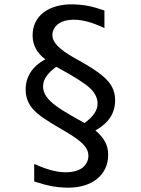

<svg xmlns="http://www.w3.org/2000/svg" viewBox="-20 -762 642 877"><path d="M290.5 95.2C345.7 95.2 391.1 81.5 424.3 54.2C457.5 26.9 474.1 -10.7 474.1 -54.2C474.1 -78.6 468.8 -97.7 460 -114.3C450.7 -131.8 436 -148.9 416 -166C446.3 -183.1 469.2 -203.6 483.9 -226.1C498.5 -249 505.9 -274.9 505.9 -303.7C505.9 -338.4 495.1 -366.2 473.6 -391.1C452.6 -415.5 416.5 -443.4 338.9 -486.8L318.8 -498C248 -538.1 219.2 -569.8 219.2 -601.6C219.2 -619.1 228 -639.2 245.6 -652.3C261.7 -664.6 285.2 -671.9 317.9 -671.9C338.4 -671.9 358.4 -668.9 381.8 -662.6C404.8 -656.2 430.2 -646.5 457 -633.8V-713.9C431.2 -723.1 403.8 -731 380.9 -735.4C360.4 -739.3 331.5 -742.2 307.1 -742.2C258.3 -742.2 211.4 -730.5 177.7 -704.1C146 -679.2 128.9 -643.1 128.9 -600.6C128.9 -578.1 133.8 -558.6 143.6 -540C152.8 -522 167.5 -505.4 187 -491.2C157.2 -475.1 134.8 -455.1 120.1 -432.6C105 -409.2 97.2 -382.8 97.2 -353.5C97.2 -319.8 107.4 -291 128.4 -266.1C155.3 -234.4 199.7 -207.5 264.2 -169.9L275.9 -163.1C350.6 -119.6 383.8 -89.4 383.8 -50.3C383.8 -29.8 374.5 -9.3 356.4 4.4C338.9 17.6 312 24.9 279.8 24.9C259.8 24.9 238.8 22 214.8 15.6C190.9 9.3 164.6 -0.5 136.2 -13.2V66.9C164.6 76.2 193.4 84 216.8 88.4C237.8 92.3 265.1 95.2 290.5 95.2ZM366.2 -200.2C278.8 -247.6 237.3 -274.4 211.9 -298.3C188.5 -320.3 176.8 -342.3 176.8 -367.7C176.8 -385.7 182.6 -399.4 191.9 -413.1C202.1 -428.2 215.8 -441.4 236.8 -457C316.4 -414.1 367.7 -381.3 391.1 -359.4C411.6 -340.3 425.8 -315.4 425.8 -289.1C425.8 -273.9 420.9 -258.8 411.1 -244.1C401.4 -229.5 386.2 -214.8 366.2 -200.2Z"/></svg>

Font: Hack
Style: Regular
Weight: 400
Monospace: yes
Designer: Christopher Simpkins
Foundry: Christopher Simpkins
Version: Version 2.010